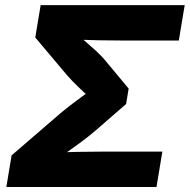

<svg xmlns="http://www.w3.org/2000/svg" viewBox="-20 -748 759 768"><path d="M5.4 0 26.4 -126.5 221.7 -294.9Q239.7 -310.1 262.9 -327.9Q286.1 -345.7 310.5 -363.5Q335 -381.3 356.9 -396.7Q378.9 -412.1 394.5 -422.4L378.4 -323.7Q362.8 -336.9 338.4 -358.4Q314 -379.9 289.6 -403.8Q265.1 -427.7 248 -447.3L121.1 -598.1L142.6 -727.5H718.8L695.3 -585.9H469.2Q421.4 -585.9 371.8 -586.9Q322.3 -587.9 277.8 -589.8L272.9 -625.5Q290 -609.4 314.2 -588.6Q338.4 -567.9 363.3 -545.2Q388.2 -522.5 406.2 -500L494.6 -393.6L484.4 -332L360.8 -224.6Q333.5 -201.2 301.3 -177.5Q269 -153.8 238 -132.1Q207 -110.4 183.6 -93.3L198.7 -138.2Q244.6 -139.6 295.4 -140.6Q346.2 -141.6 395.5 -141.6H629.4L606 0Z"/></svg>

Font: Inter 16pt ExtraBold
Style: Italic
Weight: 800
Italic angle: -9.3988°
Version: Version 4.001;git-66647c0bb